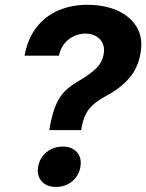

<svg xmlns="http://www.w3.org/2000/svg" viewBox="-20 -757 599 787"><path d="M182 -223.7 184 -235.2Q195.1 -297.3 211.9 -333Q228.7 -368.7 252.8 -389.8Q276.8 -411 309.7 -429.4Q346.2 -450.5 372.8 -475.5Q399.3 -500.5 405.1 -536.2Q409.4 -561.7 400.5 -580.1Q391.5 -598.6 373.2 -608.9Q354.8 -619.3 330.1 -619.3Q306.5 -619.3 283.8 -609.1Q261 -598.8 244.3 -578.7Q227.6 -558.6 221.5 -528.9H80.7Q93.7 -599.4 130 -645.5Q166.3 -691.6 219.9 -714.5Q273.4 -737.3 337.1 -737.3Q407.4 -737.3 460.5 -714Q513.6 -690.6 540.2 -646.6Q566.8 -602.7 556.4 -540.9Q546.2 -478.7 510 -437.1Q473.9 -395.5 418.7 -365.9Q387.7 -349 366.9 -332.2Q346.1 -315.4 333.6 -292.8Q321 -270.2 314.8 -235.2L312.8 -223.7ZM209.5 9.2Q171.3 9.2 150.9 -13.7Q130.4 -36.7 136.4 -73.3Q142.4 -110.2 170.5 -133.1Q198.6 -156.1 236.8 -156.1Q275.2 -156.1 295.4 -133.1Q315.6 -110.2 309.7 -73.3Q303.7 -36.7 275.8 -13.7Q247.9 9.2 209.5 9.2Z"/></svg>

Font: Inter Variable
Style: Italic
Weight: 400
Italic angle: -9.39999°
Designer: Rasmus Andersson
Foundry: rsms
Version: Version 4.001;git-9221beed3